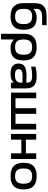

<svg xmlns="http://www.w3.org/2000/svg" viewBox="1412 -2158 944 3809"><g transform="rotate(90 1884.5 -254.0)"><path d="M571 -244V-256C571 -431 492 -509 330 -509C241 -509 200 -484 164 -449H156V-496C156 -579 198 -617 320 -617H479V-706H310C115 -706 43 -633 43 -472V-245C43 -74 129 9 307 9C484 9 571 -73 571 -244ZM156 -247V-253C156 -370 200 -419 307 -419C413 -419 458 -370 458 -253V-247C458 -130 413 -81 307 -81C200 -81 156 -130 156 -247Z M1179 -244V-256C1179 -427 1092 -509 915 -509C737 -509 651 -427 651 -256V198H764V-51H772C808 -16 849 9 938 9C1100 9 1179 -69 1179 -244ZM764 -247V-253C764 -370 808 -419 915 -419C1021 -419 1066 -370 1066 -253V-247C1066 -130 1021 -81 915 -81C808 -81 764 -130 764 -247Z M1490 -509C1427 -509 1370 -501 1303 -486V-399C1364 -412 1424 -419 1478 -419C1585 -419 1621 -394 1621 -315V-303C1557 -307 1511 -308 1485 -308C1314 -308 1241 -259 1241 -151C1241 -43 1311 9 1446 9C1525 9 1579 -9 1615 -50H1621V0H1734V-288C1734 -446 1667 -509 1490 -509ZM1354 -152C1354 -207 1394 -230 1491 -230C1522 -230 1574 -228 1621 -226V-201C1621 -119 1575 -78 1466 -78C1388 -78 1354 -101 1354 -152Z M1817 -500V0H2550V-500H2437V-89H2240V-500H2127V-89H1930V-500Z M2638 0H2751V-205H3022V0H3135V-500H3022V-295H2751V-500H2638Z M3210 -256V-244C3210 -73 3297 9 3475 9C3652 9 3738 -73 3738 -244V-256C3738 -427 3652 -509 3475 -509C3297 -509 3210 -427 3210 -256ZM3323 -247V-253C3323 -370 3368 -419 3475 -419C3581 -419 3625 -370 3625 -253V-247C3625 -130 3581 -81 3475 -81C3368 -81 3323 -130 3323 -247Z"/></g></svg>

Font: LT Wave Medium
Style: Regular
Weight: 500
Designer: Daniel Lyons
Version: Version 2.5 (Glyphs App)